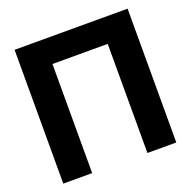

<svg xmlns="http://www.w3.org/2000/svg" viewBox="-128 -855 976 981"><g transform="rotate(-20 359.5 -364.0)"><path d="M666.8 0H509.8V-593.2H209.4V0H52.3V-727.5H666.8Z"/></g></svg>

Font: Intratopia Thin
Style: Regular
Weight: 100
Designer: Rasmus Andersson
Foundry: rsms
Version: Version 3.000;Glyphs 3.2.3 (3260)